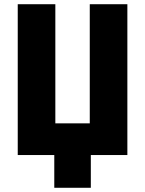

<svg xmlns="http://www.w3.org/2000/svg" viewBox="-20 -734 687 909"><path d="M237 155H410V0H583V-714H405V-150H242V-714H64V0H237Z"/></svg>

Font: Noto Sans Condensed Black
Style: Regular
Weight: 900
Width: 3
Designer: Monotype Design Team
Foundry: Monotype Imaging Inc.
Version: Version 2.013